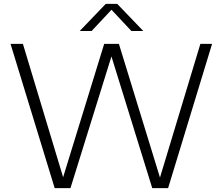

<svg xmlns="http://www.w3.org/2000/svg" viewBox="-20 -965 1142 985"><path d="M260.5 0 34 -740H97.5L311 -32H296.5L514.5 -740H590L807.5 -32H794L1008 -740H1068L842.5 0H761L543.5 -702H560L341.5 0ZM389 -806 522.5 -945H581.5L715 -806H654L543 -924.5H561L450 -806Z"/></svg>

Font: Encode Sans SemiExpanded Light
Style: Regular
Weight: 300
Width: 6
Designer: Multiple Designers
Foundry: Impallari Type
Version: Version 3.002